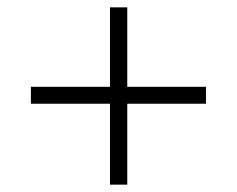

<svg xmlns="http://www.w3.org/2000/svg" viewBox="-20 -575 644 522"><path d="M540 -339V-293H326V-73H279V-293H64V-339H279V-555H326V-339Z"/></svg>

Font: Elaine Sans Light
Style: Regular
Weight: 300
Designer: Wei Huang
Foundry: Wei Huang
Version: Version 2.001;December 24, 2019;FontCreator 12.0.0.2547 64-b